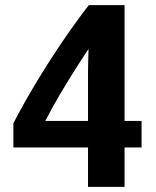

<svg xmlns="http://www.w3.org/2000/svg" viewBox="-20 -718 606 746"><path d="M530 -145V-248H464V-698H325Q270 -627 216.5 -547.5Q163 -468 115.5 -388.5Q68 -309 32 -239V-145H322V8H464V-145ZM324 -528Q324 -527 323.5 -510.5Q323 -494 322.5 -472.5Q322 -451 322 -432Q322 -413 322 -406V-248H156Q183 -301 216 -356.5Q249 -412 283 -465Q291 -477 304 -497.5Q317 -518 324 -528Z"/></svg>

Font: Repo Bold
Style: Bold
Weight: 700
Designer: Stefan Peev
Foundry: Context Ltd
Version: Version 1.502